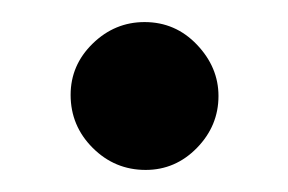

<svg xmlns="http://www.w3.org/2000/svg" viewBox="-20 -143 261 174"><path d="M44 -57Q44 -84 64 -103.5Q84 -123 111 -123Q139 -123 158.5 -102.5Q178 -82 178 -56Q178 -29 158.5 -9Q139 11 112 11Q84 11 64 -9Q44 -29 44 -57Z"/></svg>

Font: Vermiglione SemiBold
Style: Regular
Weight: 600
Version: Version 1.000